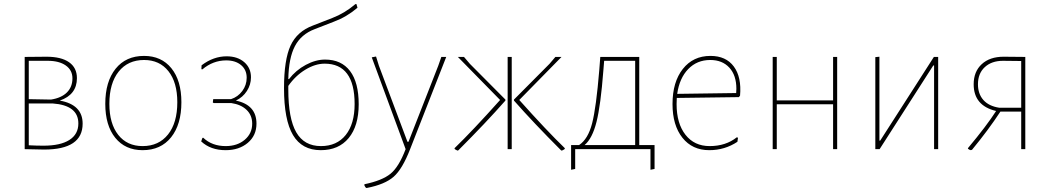

<svg xmlns="http://www.w3.org/2000/svg" viewBox="-20 -731 5146 941"><path d="M101 0V-452L208 -453Q280 -453 318.5 -426Q357 -399 357 -348Q357 -267 273 -238Q385 -218 385 -125Q385 2 196 2Q177 2 101 0ZM214 -433H121V-245L230 -243Q281 -251 308 -278Q335 -305 335 -347Q335 -387 302.5 -410Q270 -433 214 -433ZM238 -224H121V-19Q159 -17 193 -17Q276 -17 320 -45Q364 -73 364 -126Q364 -215 238 -224Z M686 -457Q771 -457 820 -396.5Q869 -336 869 -230Q869 -121 818.5 -58Q768 5 679 5Q594 5 545 -55.5Q496 -116 496 -222Q496 -331 546.5 -394Q597 -457 686 -457ZM686 -437Q607 -437 561.5 -380Q516 -323 516 -222Q516 -125 559.5 -70Q603 -15 679 -15Q758 -15 803.5 -72Q849 -129 849 -230Q849 -327 805.5 -382Q762 -437 686 -437Z M1086 5Q1012 5 966 -38L972 -55L976 -56Q1019 -15 1086 -15Q1143 -15 1179.5 -46Q1216 -77 1216 -125Q1216 -166 1188.5 -192.5Q1161 -219 1113 -226H1027L1023 -229L1025 -245H1112Q1146 -256 1167.5 -285Q1189 -314 1189 -350Q1189 -389 1161.5 -412Q1134 -435 1089 -435Q1024 -435 972 -391L967 -392L968 -411Q1026 -455 1091 -455Q1144 -455 1177 -426.5Q1210 -398 1210 -352Q1210 -316 1190 -285Q1170 -254 1136 -238Q1237 -217 1237 -125Q1237 -67 1194.5 -31Q1152 5 1086 5Z M1552 5Q1460 5 1416 -69Q1372 -143 1372 -299Q1372 -438 1404 -507.5Q1436 -577 1514 -606L1609 -643Q1669 -666 1722 -711H1727L1732 -693Q1679 -648 1617 -625L1522 -588Q1456 -563 1425.5 -505Q1395 -447 1393 -344L1396 -343Q1430 -387 1478.5 -413Q1527 -439 1573 -439Q1653 -439 1695.5 -383Q1738 -327 1738 -220Q1738 -114 1689 -54.5Q1640 5 1552 5ZM1393 -293Q1393 -150 1432 -82.5Q1471 -15 1553 -15Q1631 -15 1674.5 -69.5Q1718 -124 1718 -221Q1718 -419 1571 -419Q1525 -419 1476.5 -389.5Q1428 -360 1393 -310Z M1823 -454 1837 -409 1977 -36H1982L2128 -409L2143 -452H2167L1990 0Q1952 98 1909 135.5Q1866 173 1779 190H1774Q1770 186 1766 178V172Q1853 154 1894 120.5Q1935 87 1968 0L1802 -450Z M2734 7 2730 6Q2595 -129 2499 -238V-243L2673 -418L2702 -452H2732L2525 -241Q2659 -91 2748 -5V-1Q2745 2 2734 7ZM2222 7Q2211 2 2208 -1V-5Q2297 -91 2431 -241L2224 -452H2254L2283 -418L2457 -243V-238Q2361 -129 2226 6ZM2468 0V-452H2488V0Z M2779 101V-20H2818Q2862 -49 2882 -126.5Q2902 -204 2917 -387L2922 -452H3113V-20H3188V97L3168 101V0H2799V97ZM2937 -384Q2924 -215 2903.5 -133.5Q2883 -52 2845 -20H3093V-433H2941Z M3456 5Q3373 5 3324.5 -56Q3276 -117 3276 -221Q3276 -329 3326.5 -393Q3377 -457 3462 -457Q3538 -457 3576.5 -405Q3615 -353 3607 -262L3601 -255L3297 -251Q3296 -242 3296 -221Q3296 -126 3339.5 -70.5Q3383 -15 3458 -15Q3537 -15 3591 -58L3597 -56L3594 -36Q3532 5 3456 5ZM3461 -437Q3396 -437 3353 -392.5Q3310 -348 3299 -271L3588 -275L3589 -296Q3589 -362 3554.5 -399.5Q3520 -437 3461 -437Z M3767 0V-452H3787V-239H4063V-452H4083V0H4063V-220H3787V0Z M4270 0V-451L4290 -453V-42H4294L4557 -452H4578V0H4558V-410H4554L4291 0Z M4738 5Q4731 4 4724 -2V-5Q4816 -115 4862 -187Q4752 -213 4752 -318Q4752 -380 4791.5 -416.5Q4831 -453 4899 -453L5005 -452V0H4985V-184H4883Q4824 -94 4744 3ZM4877 -203H4985V-432L4896 -433Q4840 -433 4806.5 -402Q4773 -371 4773 -318Q4773 -271 4799.5 -241Q4826 -211 4877 -203Z"/></svg>

Font: Alegreya Sans Thin
Style: Regular
Weight: 100
Designer: Juan Pablo del Peral
Foundry: Huerta Tipografica
Version: Version 2.007